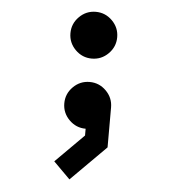

<svg xmlns="http://www.w3.org/2000/svg" viewBox="-52 -549 754 818"><g transform="rotate(5 325.0 -139.5)"><path d="M225 -400Q225 -441 254.5 -470.5Q284 -500 325 -500Q366 -500 395.5 -470.5Q425 -441 425 -400Q425 -359 395.5 -329.5Q366 -300 325 -300Q284 -300 254.5 -329.5Q225 -359 225 -400ZM325 29V0Q284 0 254.5 -29.5Q225 -59 225 -100Q225 -141 254.5 -170.5Q284 -200 325 -200Q366 -200 395.5 -170.5Q425 -141 425 -100V71L275 221L204 150Z"/></g></svg>

Font: Monoikos Medium
Style: Regular
Weight: 500
Designer: Brian Krent
Version: Version 0.088